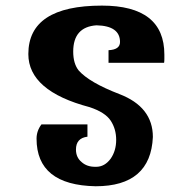

<svg xmlns="http://www.w3.org/2000/svg" viewBox="-20 -643 693 685"><path d="M271.5 -64.5Q290 -47.9 319.3 -47.9Q321.3 -47.9 323.2 -47.9Q353.5 -47.9 375 -77.1Q394.5 -105.5 394.5 -144Q394.5 -182.6 375 -212.4Q355.5 -242.2 299.8 -260.7Q81.1 -318.4 81.1 -450.2Q81.1 -623 343.8 -623Q566.4 -623 566.4 -448.2V-432.6Q566.4 -423.8 565.4 -418.9H367.2V-463.9Q408.2 -465.8 408.2 -493.2Q408.2 -550.8 324.2 -552.7Q241.2 -546.9 241.2 -459Q241.2 -416 260.7 -391.6Q298.8 -348.6 405.3 -307.6Q525.4 -261.7 525.4 -154.3Q517.6 21.5 321.3 21.5Q110.4 17.6 110.4 -148.4Q110.4 -175.8 127.9 -199.2H292V-155.3Q251 -150.4 251 -109.4Q251 -81.1 271.5 -64.5Z"/></svg>

Font: Menaion Unicode
Style: Regular
Weight: 400
Designer: Aleksandr Andreev
Foundry: Ponomar Technologies, Inc.
Version: 2.0